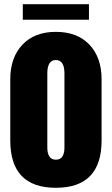

<svg xmlns="http://www.w3.org/2000/svg" viewBox="-20 -893 537 921"><path d="M248 7.8Q29.3 7.8 29.3 -219.2V-513.2Q29.3 -616.7 87.4 -678.5Q145.5 -740.2 248 -740.2Q351.1 -740.2 409.2 -678.5Q467.3 -616.7 467.3 -513.2V-219.2Q467.3 7.8 248 7.8ZM248 -127Q270 -127 279.5 -142.8Q289.1 -158.7 289.1 -183.1V-541Q289.1 -605 248 -605Q207 -605 207 -541V-183.1Q207 -158.7 216.6 -142.8Q226.1 -127 248 -127ZM89.4 -798.3V-873H406.7V-798.3Z"/></svg>

Font: Anton SC
Style: Regular
Weight: 400
Designer: Vernon Adams
Foundry: Vernon Adams
Version: Version 2.116; ttfautohint (v1.8.4.7-5d5b)